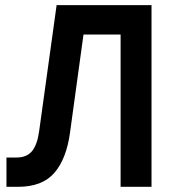

<svg xmlns="http://www.w3.org/2000/svg" viewBox="-20 -720 654 740"><path d="M564 -700.2V0H444.8V-586.9H301.8L250 -210Q236.3 -107.9 189.7 -54Q143.1 0 49.8 0H4.9V-112.8H42Q83.5 -112.8 103.8 -137.9Q124 -163.1 130.9 -214.8L198.2 -700.2Z"/></svg>

Font: Cakra Normal
Style: Regular
Weight: 400
Designer: Lucia Kollert, Vojtech Kollert
Foundry: OoM Type
Version: Version 1.000;Glyphs 3.1.1 (3148)